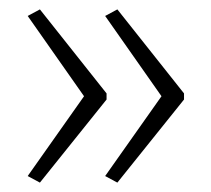

<svg xmlns="http://www.w3.org/2000/svg" viewBox="-20 -480 450 409"><path d="M372 -268V-281L230 -460L204 -446L324 -275L204 -105L230 -91ZM207 -268V-281L65 -460L39 -446L159 -275L39 -105L65 -91Z"/></svg>

Font: Noto Sans Gurmukhi UI ExtraCondensed ExtraLight
Style: Regular
Weight: 200
Width: 2
Designer: Jelle Bosma - Monotype Design Team
Foundry: Monotype Imaging Inc.
Version: Version 2.004